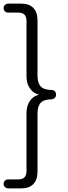

<svg xmlns="http://www.w3.org/2000/svg" viewBox="-21 -865 376 1065"><path d="M-1 155Q-1 144 6.5 137Q14 130 25 130H82Q126 130 126 84V-239Q126 -278 145 -305.5Q164 -333 196 -340Q164 -347 145 -374.5Q126 -402 126 -441V-749Q126 -795 82 -795H25Q14 -795 6.5 -802Q-1 -809 -1 -820Q-1 -831 7 -838Q15 -845 27 -845H96Q140 -845 163.5 -821.5Q187 -798 187 -752V-447Q187 -405 205 -385.5Q223 -366 266 -366Q276 -366 283 -358.5Q290 -351 290 -340Q290 -329 283 -322Q276 -315 266 -314Q223 -314 205 -295Q187 -276 187 -233V87Q187 133 163.5 156.5Q140 180 96 180H27Q15 180 7 173Q-1 166 -1 155Z"/></svg>

Font: SN Pro Light
Style: Regular
Weight: 300
Designer: Tobias Whetton
Foundry: Supernotes
Version: Version 1.002